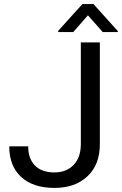

<svg xmlns="http://www.w3.org/2000/svg" viewBox="-20 -921 603 951"><path d="M380.4 -710.9H474.6V-207.5Q474.6 -105.5 413.3 -47.9Q352.1 9.8 250 9.8Q144 9.8 85 -44.4Q25.9 -98.6 25.9 -196.3H119.6Q119.6 -135.3 153.1 -101.1Q186.5 -66.9 250 -66.9Q308.1 -66.9 344 -103.5Q379.9 -140.1 380.4 -206.1ZM563.5 -767.1V-762.2H488.8L415.5 -845.2L342.8 -762.2H268.1V-768.1L388.2 -900.9H442.9Z"/></svg>

Font: Noboto
Style: Regular
Weight: 400
Designer: Google
Version: Version 2.001101; 2014